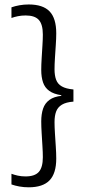

<svg xmlns="http://www.w3.org/2000/svg" viewBox="-20 -696 376 838"><path d="M30 -664V-617.5Q42 -622 57.8 -625.2Q73.5 -628.5 92 -628.5Q132 -628.5 149.5 -609Q167 -589.5 167 -545Q167 -525 165.2 -497.5Q163.5 -470 161.8 -441.5Q160 -413 160 -390.5Q160 -359.5 167.8 -336.5Q175.5 -313.5 194.8 -299.5Q214 -285.5 247.5 -280.5V-273L250 -278Q215.5 -274.5 195.8 -260Q176 -245.5 168 -221.8Q160 -198 160 -166Q160 -143.5 161.8 -114.8Q163.5 -86 165.2 -58.2Q167 -30.5 167 -10Q167 34.5 149.5 54.2Q132 74 91.5 74Q73 74 57.5 70.5Q42 67 30 62.5V109Q45.5 114.5 64.8 118Q84 121.5 105.5 121.5Q167 121.5 196.2 91.2Q225.5 61 225.5 -4Q225.5 -27.5 223.5 -56.5Q221.5 -85.5 219.8 -114Q218 -142.5 218 -163Q218 -190.5 225 -209.2Q232 -228 250 -239Q268 -250 300.5 -252.5V-305.5Q268 -308.5 250 -318.8Q232 -329 225 -347.8Q218 -366.5 218 -393.5Q218 -414.5 219.8 -442.5Q221.5 -470.5 223.5 -499.5Q225.5 -528.5 225.5 -550.5Q225.5 -616 196.5 -646.2Q167.5 -676.5 105.5 -676.5Q84 -676.5 64.8 -673Q45.5 -669.5 30 -664Z"/></svg>

Font: Anek Malayalam Light
Style: Regular
Weight: 300
Version: Version 1.003